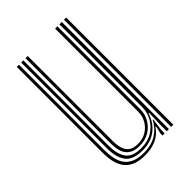

<svg xmlns="http://www.w3.org/2000/svg" viewBox="-186 -677 760 760"><g transform="rotate(-45 194.0 -296.5)"><path d="M166.2 7Q138 7 118.2 0.2Q98.5 -6.5 86 -18.6Q73.5 -30.8 66.5 -46.8Q59.5 -62.8 56.8 -81.2Q54 -99.8 54 -119.5V-600H66.2V-120.5Q66.2 -97.5 70.2 -76.5Q74.2 -55.5 85.2 -39Q96.2 -22.5 116.5 -13Q136.8 -3.5 169.2 -3.5Q212.5 -3.5 241.6 -22.1Q270.8 -40.8 286 -71.2H289L282 -20V0H269.8V-11L277.5 -44.5H274.8Q256 -16.8 228.2 -4.9Q200.5 7 166.2 7ZM318.2 0V-600H330.5V0ZM177.2 -34.8Q153 -34.8 138.2 -42.5Q123.5 -50.2 115.8 -62.9Q108 -75.5 105.4 -91.2Q102.8 -107 102.8 -123V-600H115.2V-123.2Q115.2 -101.5 120.2 -83.8Q125.2 -66 139 -55.5Q152.8 -45 178.5 -45Q204.8 -45 225 -57.2Q245.2 -69.5 256.9 -89.8Q268.5 -110 268.5 -134V-600H281.2V-134.5Q281.2 -109.5 268.6 -86.6Q256 -63.8 232.8 -49.2Q209.5 -34.8 177.2 -34.8ZM172 -13.8Q120 -14 99.2 -41.1Q78.5 -68.2 78.5 -121V-600H90.5V-121.8Q90.5 -76 108.5 -50Q126.5 -24 175 -24Q211.8 -24 238.1 -40.2Q264.5 -56.5 278.5 -82Q292.5 -107.5 292.5 -135V-600H305.8V0H293.8V-37.2L296 -102H293.2Q281 -61.5 249.8 -37.5Q218.5 -13.5 172 -13.8Z"/></g></svg>

Font: Big Shoulders Inline Text Thin Light
Style: Regular
Weight: 300
Version: Version 2.002